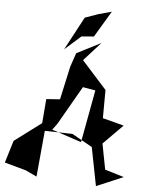

<svg xmlns="http://www.w3.org/2000/svg" viewBox="-121 -1017 857 1161"><g transform="rotate(5 307.0 -436.5)"><path d="M460 -142 506 93 669 24 553 -11 523 -167 641 -286 512 -320 513 -491 362 -659 464 -772 317 -697 288 -612 244 -411 161 -405 149 -258 -14 -136 -55 -1 75 35 143 67 169 -213 337 -209 538 -97ZM241 -262 376 -497 296 -510 452 -483 393 -164 213 -224ZM350 -916 242 -714 340 -801 415 -807 510 -966 430 -944Z"/></g></svg>

Font: Asimov Silicon
Style: Regular
Weight: 400
Designer: Google
Version: Version 2.000980; 2014